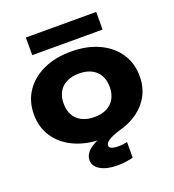

<svg xmlns="http://www.w3.org/2000/svg" viewBox="-170 -905 1133 1249"><g transform="rotate(-20 396.0 -281.0)"><path d="M516 3Q467 18 440.5 34.5Q414 51 414 69Q414 97 479 97Q495 97 510 95Q525 93 538 90V198Q525 202 493.5 207Q462 212 428 212Q357 212 312.5 186.5Q268 161 268 119Q268 74 315 40Q362 6 456 -16L443 15Q431 16 419.5 16Q408 16 397 16Q288 16 205 -21.5Q122 -59 76 -127Q30 -195 30 -285Q30 -376 76 -444Q122 -512 204 -550Q286 -588 396 -588Q505 -588 587.5 -550Q670 -512 716 -444Q762 -376 762 -285Q762 -211 731.5 -153.5Q701 -96 646 -56.5Q591 -17 516 3ZM236 -285Q236 -239 255 -205Q274 -171 310 -153Q346 -135 396 -135Q446 -135 481.5 -153Q517 -171 536 -205Q555 -239 555 -285Q555 -333 536 -366.5Q517 -400 481.5 -418Q446 -436 396 -436Q346 -436 310 -418Q274 -400 255 -366.5Q236 -333 236 -285ZM152 -652V-774H639V-652Z"/></g></svg>

Font: Unbounded
Style: Bold
Weight: 700
Designer: Luke Prowse, Jean-Baptiste Morizot, Fátima Lázaro, Florian Runge
Foundry: NaN
Version: Version 1.700